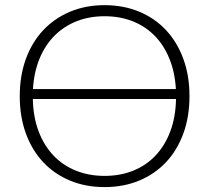

<svg xmlns="http://www.w3.org/2000/svg" viewBox="-20 -736 832 763"><path d="M733 -354Q733 -272 708.5 -205.2Q684 -138.5 639.5 -91.2Q595 -44 532.8 -18.2Q470.5 7.5 395.5 7.5Q320.5 7.5 258.5 -18.2Q196.5 -44 152 -91.2Q107.5 -138.5 83 -205.2Q58.5 -272 58.5 -354Q58.5 -435.5 83 -502.2Q107.5 -569 152 -616.2Q196.5 -663.5 258.5 -689.5Q320.5 -715.5 395.5 -715.5Q470.5 -715.5 532.8 -689.8Q595 -664 639.5 -616.5Q684 -569 708.5 -502.2Q733 -435.5 733 -354ZM395.5 -37Q458 -37 509.5 -57.8Q561 -78.5 598.2 -118Q635.5 -157.5 656.8 -214Q678 -270.5 679.5 -342.5H110.5Q112 -270.5 133.5 -214Q155 -157.5 192.5 -118Q230 -78.5 281.8 -57.8Q333.5 -37 395.5 -37ZM395.5 -671.5Q335.5 -671.5 285 -651.8Q234.5 -632 197 -594.5Q159.5 -557 137.2 -503.2Q115 -449.5 111 -382H679Q675 -449.5 653 -503.2Q631 -557 594 -594.5Q557 -632 506.5 -651.8Q456 -671.5 395.5 -671.5Z"/></svg>

Font: Lato Light
Style: Regular
Weight: 300
Designer: Lukasz Dziedzic
Foundry: tyPoland Lukasz Dziedzic
Version: Version 2.007; 2014-02-27